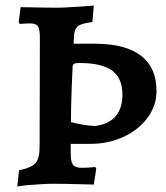

<svg xmlns="http://www.w3.org/2000/svg" viewBox="-20 -668 603 698"><path d="M43 10 49 -49Q94 -58 109 -75Q124 -92 124 -134L125 -529Q125 -561 118 -572Q111 -583 89 -583Q79 -583 65.5 -582Q52 -581 52 -581L48 -588L55 -642Q64 -642 86.5 -641.5Q109 -641 137 -640.5Q165 -640 188 -640Q204 -640 227 -641.5Q250 -643 271 -644Q292 -645 306.5 -646.5Q321 -648 321 -648L316 -588Q276 -583 263.5 -573Q251 -563 249 -538Q249 -527 248 -521Q247 -515 248 -509H325Q436 -509 492.5 -465.5Q549 -422 549 -337Q549 -284 516.5 -240Q484 -196 429 -170.5Q374 -145 308 -145H237V-113Q237 -81 245 -69.5Q253 -58 277 -58Q296 -58 311 -59.5Q326 -61 326 -61L330 -55L321 3Q321 3 305 2.5Q289 2 265 1.5Q241 1 217 0.5Q193 0 175 0Q155 0 131.5 1.5Q108 3 88 4.5Q68 6 55.5 8Q43 10 43 10ZM327 -210Q425 -224 425 -324Q425 -384 387.5 -411.5Q350 -439 268 -439Q254 -439 249.5 -436Q245 -433 244 -426Q242 -383 240.5 -345.5Q239 -308 238.5 -277.5Q238 -247 238 -224Q256 -219 283 -214.5Q310 -210 327 -210Z"/></svg>

Font: Alegreya SemiBold
Style: Regular
Weight: 600
Designer: Juan Pablo del Peral
Foundry: Huerta Tipografica
Version: Version 2.009